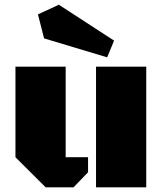

<svg xmlns="http://www.w3.org/2000/svg" viewBox="-20 -805 699 825"><path d="M608.4 -518.6V0H392.6V-518.6ZM262.2 -129.4H358.4V-64.9L295.9 0H176.3L46.4 -129.4V-518.6H262.2ZM470.2 -630.4 440.4 -558.6 169.4 -640.1 143.1 -743.2 232.9 -784.7Z"/></svg>

Font: Black Ops One [rus by aLiNcE]
Style: Regular
Weight: 400
Designer: James Grieshaber
Foundry: James Grieshaber
Version: Version 1.002;May 25, 2024;FontCreator 13.0.0.2680 64-bit